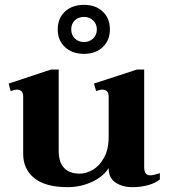

<svg xmlns="http://www.w3.org/2000/svg" viewBox="-20 -765 703 795"><path d="M219 -643Q219 -689 249 -717Q279 -745 328 -745Q376 -745 405.5 -717Q435 -689 435 -643Q435 -598 405.5 -570Q376 -542 328 -542Q279 -542 249 -570Q219 -598 219 -643ZM275 -643Q275 -620 290 -605.5Q305 -591 328 -591Q350 -591 365.5 -605.5Q381 -620 381 -643Q381 -666 365.5 -680.5Q350 -695 328 -695Q305 -695 290 -681Q275 -667 275 -643ZM642 -48V-22Q622 -6 592 2Q562 10 528 10Q487 10 458.5 -9Q430 -28 430 -68V-69Q407 -33 360 -11.5Q313 10 260 10Q169 10 122.5 -27Q76 -64 76 -128V-365Q76 -394 49 -394Q42 -394 24 -388L16 -419L191 -477H223V-141Q223 -93 245.5 -69.5Q268 -46 310 -46Q337 -46 364.5 -62Q392 -78 411 -112.5Q430 -147 430 -199V-365Q430 -394 402 -394Q396 -394 378 -388L369 -419L547 -477H577V-73Q577 -39 602 -39Q615 -39 642 -48Z"/></svg>

Font: Taviraj DemiBold
Style: Regular
Weight: 600
Designer: Katatrad Team
Foundry: CadsonDemak
Version: Version 1.030